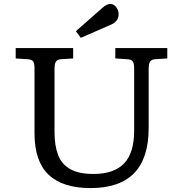

<svg xmlns="http://www.w3.org/2000/svg" viewBox="-20 -945 930 979"><path d="M442 14Q299 14 227.5 -54.5Q156 -123 156 -265V-596Q156 -622 149 -632Q142 -642 120 -643L60 -647V-700H353V-647L290 -643Q274 -642 266 -632Q258 -622 258 -592V-272Q258 -203 276 -155.5Q294 -108 337.5 -83Q381 -58 457 -58Q561 -58 612.5 -111.5Q664 -165 664 -279V-596Q664 -622 657 -632Q650 -642 628 -643L568 -647V-700H833V-647L770 -643Q754 -642 746 -632Q738 -622 738 -592V-291Q738 14 442 14ZM392 -752 367 -786 501 -904Q525 -925 542 -925Q561 -925 573 -908Q585 -891 585 -874Q585 -853 574 -839.5Q563 -826 543 -818Z"/></svg>

Font: Literata 7pt
Style: Regular
Weight: 400
Designer: Latin by Veronika Burian and Jose Scaglione. Greek by Irene Vlachou. Cyrillic by Vera Evstafieva.
Foundry: TypeTogether
Version: Version 3.002